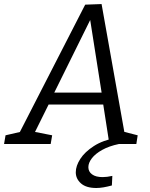

<svg xmlns="http://www.w3.org/2000/svg" viewBox="-56 -720 750 960"><path d="M568.5 -44.5 550.1 -64.5 632.4 -43.5 625.7 0H490.9L458.2 -210.3L466.6 -197.3H177.8L193.1 -209.6L113.9 -49.8L110.9 -61.9L204.8 -43.5L197.4 0H-35.7L-28.3 -43.5L60.3 -63.9L36.2 -46.1L369.9 -696.7L451.9 -699.7ZM208.5 -243.1 203.5 -256.9H462.2L454.5 -241.5L390.3 -649.5L409.4 -649.2ZM425.6 220Q374.9 220 348.9 197Q322.9 174 322.9 141.3Q322.9 109.6 345.4 74.6Q367.9 39.6 413.3 10.3Q458.6 -19.1 529 -32.1L538.7 0Q489.4 10.3 455.1 29.5Q420.8 48.6 403.3 71.4Q385.8 94.2 385.8 115.9Q385.8 138.2 404.3 151.8Q422.8 165.5 457.1 165.5Q467.7 165.5 480 164Q492.4 162.5 505.7 159.5L503.4 207.3Q481.3 213.3 461.6 216.7Q441.9 220 425.6 220Z"/></svg>

Font: Bitter Thin
Style: Italic
Weight: 100
Italic angle: -9°
Designer: Sol Matas, and Bitter project Authors
Foundry: Sol Matas
Version: Version 2.002